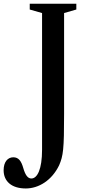

<svg xmlns="http://www.w3.org/2000/svg" viewBox="-136 -782 469 1059"><path d="M6 257.5C78 257.5 150 212.5 190 130C213 77 217.5 40.5 217.5 -153.5V-710L285 -729.5V-761.5H28V-729.5L96 -710V44C96 151 70 202.5 37 202.5C17.5 202.5 3.5 184.5 -8.5 142C-18.5 108 -32.5 85.5 -62.5 85.5C-93 85.5 -116 110.5 -116 157C-116 218.5 -71.5 257.5 6 257.5Z"/></svg>

Font: Libre Caslon Condensed SemiBold
Style: Regular
Weight: 600
Designer: Pablo Impallari, Rodrigo Fuenzalida, Katja Schimmel, Ertekin Erdin
Foundry: Pablo Impallari, Rodrigo Fuenzalida
Version: Version 2.000;gftools[0.9.33]